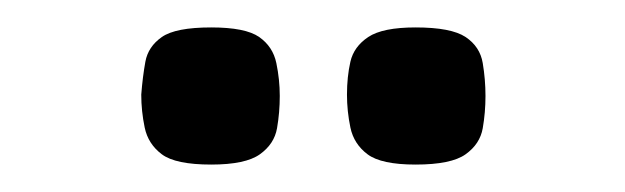

<svg xmlns="http://www.w3.org/2000/svg" viewBox="-20 -682 456 140"><path d="M283 -562Q258 -562 248 -569.5Q238 -577 235.5 -589Q233 -601 233 -613Q233 -626 235.5 -637Q238 -648 248.5 -655Q259 -662 283 -662Q309 -662 319.5 -655Q330 -648 332 -636Q334 -624 334 -612Q334 -600 332 -588.5Q330 -577 319.5 -569.5Q309 -562 283 -562ZM134 -562Q108 -562 98 -569.5Q88 -577 85.5 -589Q83 -601 83 -613Q84 -626 86 -637Q88 -648 98 -655Q108 -662 134 -662Q159 -662 169 -655Q179 -648 181.5 -636Q184 -624 184 -612Q184 -600 182 -588.5Q180 -577 169.5 -569.5Q159 -562 134 -562Z"/></svg>

Font: Fredoka SemiExpanded
Style: Regular
Weight: 400
Width: 6
Designer: Ben Nathan
Foundry: Milena B. Brandão, Ben Nathan
Version: Version 2.001